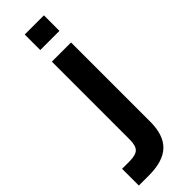

<svg xmlns="http://www.w3.org/2000/svg" viewBox="-345 -703 870 870"><g transform="rotate(-45 90.0 -268.0)"><path d="M-59.6 48.8H-12.7Q28.3 48.8 43.5 33.7Q58.6 18.6 58.6 -19.5V-519.5H181.6V-11.7Q181.6 74.2 138.7 115.2Q95.7 156.2 4.9 156.2H-59.6ZM58.6 -693.4H181.6V-593.8H58.6Z"/></g></svg>

Font: Dinish Expanded
Style: Bold
Weight: 700
Width: 7
Designer: Charles Nix
Foundry: Playbeing
Version: Version 2.005; ttfautohint (v1.8.3)